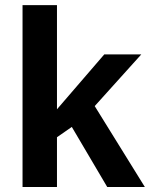

<svg xmlns="http://www.w3.org/2000/svg" viewBox="-20 -745 597 765"><path d="M407.2 0 266.1 -239.3 207 -198.2V0H69.8V-724.6H207V-309.6L395.5 -528.3H543L357.4 -322.3L557.1 0Z"/></svg>

Font: Arial
Style: Bold
Weight: 700
Designer: Steve Matteson
Foundry: Ascender Corporation
Version: Version 2.00.3